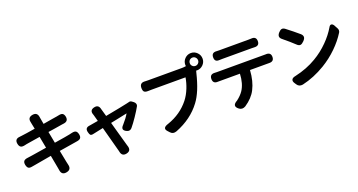

<svg xmlns="http://www.w3.org/2000/svg" viewBox="-50 -1600 4542 2438"><g transform="rotate(-20 2221.5 -380.5)"><path d="M471 -20Q469 -36 467 -44Q463 -72 436 -211Q435 -219 434 -223Q260 -193 200 -182Q181 -179 164 -176Q130 -169 113.5 -180Q97 -191 89 -225Q82 -261 96.5 -278.5Q111 -296 148 -300Q158 -302 176 -304Q186 -306 211 -309Q334 -328 412 -341L382 -498Q316 -487 219 -472Q197 -468 190 -467Q187 -466 179.5 -464.5Q172 -463 168 -462Q132 -454 113 -465.5Q94 -477 87 -512Q74 -582 149 -586Q152 -587 157 -587.5Q162 -588 165 -588Q228 -595 359 -617Q355 -640 347 -676Q342 -699 341 -706Q341 -707 341 -708Q321 -780 393 -792Q460 -803 469 -733Q469 -732 469.5 -729.5Q470 -727 470 -726Q472 -713 486 -636Q532 -644 610 -657Q663 -665 679 -668Q683 -669 693 -671Q701 -672 705 -673Q739 -681 757.5 -670Q776 -659 783 -625Q794 -561 728 -552Q712 -550 705 -549L607 -533L509 -518L539 -362Q706 -388 752 -398Q757 -399 768 -402Q781 -404 787 -406Q822 -414 840 -402.5Q858 -391 865 -357Q872 -323 858.5 -305.5Q845 -288 810 -283Q792 -280 774 -277Q734 -271 601 -249Q575 -245 562 -243Q573 -183 591 -96Q596 -74 597 -67Q598 -63 600 -55Q601 -49 602 -45Q622 29 550 42Q480 55 471 -20Z M1269 23Q1269 21 1268 16.5Q1267 12 1266 10Q1256 -24 1215 -180Q1188 -280 1175 -329Q1150 -324 1104 -314Q1053 -303 1033 -299Q1006 -293 995 -305Q986 -313 978 -346Q962 -409 1028 -416Q1044 -418 1052 -420Q1101 -427 1146 -436Q1134 -480 1121 -527Q1121 -528 1120 -529Q1093 -597 1160 -613Q1224 -629 1238 -561Q1238 -560 1238.5 -557.5Q1239 -555 1240 -554L1267 -459Q1497 -502 1566 -518Q1586 -522 1596 -525Q1615 -533 1635 -520L1658 -503Q1674 -491 1679.5 -474Q1685 -457 1678 -443Q1651 -393 1601 -319Q1555 -251 1515 -203Q1485 -170 1443 -192Q1377 -225 1431 -279Q1490 -345 1522 -401Q1506 -397 1384 -372Q1327 -360 1296 -354Q1304 -326 1320 -267Q1377 -58 1390 -18Q1392 -14 1393 -9Q1417 63 1349.5 78.5Q1282 94 1269 23Z M1957 13 1933 -13Q1882 -68 1974 -96Q2154 -158 2266 -299Q2311 -356 2343 -436Q2370 -504 2382 -575H2153H1925Q1891 -575 1875 -574Q1838 -573 1823.5 -587.5Q1809 -602 1809 -639Q1809 -711 1885 -703Q1899 -702 1925 -702H2379Q2406 -702 2435 -707V-708Q2433 -718 2433 -724Q2433 -773 2467.5 -807.5Q2502 -842 2550 -842Q2598 -842 2632.5 -807.5Q2667 -773 2667 -724Q2667 -677 2632.5 -642.5Q2598 -608 2550 -608Q2542 -608 2538 -609L2530 -579Q2473 -342 2383 -223Q2257 -54 2040 30Q1989 49 1957 13ZM2550 -668Q2573 -668 2589.5 -684.5Q2606 -701 2606 -724Q2606 -748 2589.5 -764.5Q2573 -781 2550 -781Q2528 -781 2510 -765Q2494 -747 2494 -724Q2494 -701 2510.5 -684.5Q2527 -668 2550 -668Z M2884 30Q2808 -26 2896 -74Q2953 -117 2986 -166Q3041 -249 3047 -382H2777Q2764 -382 2751 -382Q2683 -377 2683 -442Q2683 -507 2752 -502Q2760 -501 2777 -501H3098H3419Q3427 -501 3435 -501Q3508 -507 3508 -442Q3508 -379 3440 -382Q3430 -382 3419 -382H3183Q3174 -234 3120 -130Q3074 -39 2969 31Q2922 58 2884 30ZM3336 -634Q3323 -635 3296 -635H2903Q2876 -635 2862 -634Q2829 -632 2813.5 -646Q2798 -660 2798 -693Q2798 -758 2867 -752Q2879 -751 2902 -751H3099H3296Q3320 -751 3333 -752Q3402 -758 3402 -693Q3402 -631 3336 -634Z M3673 -10 3656 -36Q3638 -64 3648.5 -85Q3659 -106 3698 -113Q3864 -150 3992 -227Q4096 -288 4183 -376Q4264 -457 4318 -549Q4331 -574 4350.5 -572.5Q4370 -571 4386 -542L4387 -539L4408 -501Q4425 -470 4409 -442Q4350 -347 4262 -261Q4171 -172 4063 -107Q3910 -15 3751 21Q3699 30 3673 -10ZM3848 -485Q3788 -542 3702 -612Q3647 -653 3698 -707Q3719 -730 3738 -734Q3758 -738 3782 -721Q3829 -686 3870 -652Q3906 -623 3948 -587Q3972 -564 3970 -541Q3969 -520 3944 -494Q3917 -466 3896 -463Q3873 -460 3848 -485Z"/></g></svg>

Font: GenSenRounded TW B
Style: Regular
Weight: 700
Version: Version 1.501;PS 1;hotconv 16.6.51;makeotf.lib2.5.65220